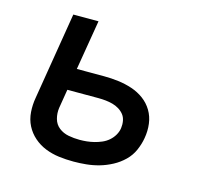

<svg xmlns="http://www.w3.org/2000/svg" viewBox="-83 -613 765 714"><g transform="rotate(15 300.0 -256.0)"><path d="M257 8Q228 8 200.5 4.5Q173 1 148 -9Q123 -19 103 -36.5Q83 -54 71 -77.5Q59 -101 57 -129Q55 -157 60 -185L115 -520H212L180 -328H285Q313 -328 340.5 -324.5Q368 -321 393.5 -312.5Q419 -304 440 -288.5Q461 -273 474.5 -250.5Q488 -228 491.5 -200.5Q495 -173 490 -145Q486 -121 475.5 -97Q465 -73 446 -54.5Q427 -36 403.5 -23.5Q380 -11 355.5 -4Q331 3 306 5.5Q281 8 257 8ZM258 -76Q272 -76 286 -77.5Q300 -79 314 -82.5Q328 -86 342 -92Q356 -98 367.5 -108Q379 -118 386.5 -131Q394 -144 396 -158Q398 -172 395.5 -186Q393 -200 385 -210Q377 -220 365.5 -227Q354 -234 341 -237.5Q328 -241 314 -242.5Q300 -244 285 -244H166L154 -171Q151 -150 156.5 -129.5Q162 -109 178 -96.5Q194 -84 215 -80Q236 -76 258 -76Z"/></g></svg>

Font: Iosevka SS04 Medium Extended
Style: Italic
Weight: 500
Width: 7
Italic angle: -9°
Monospace: yes
Designer: Belleve Invis
Foundry: Belleve Invis
Version: Version 19.0.0; ttfautohint (v1.8.4)